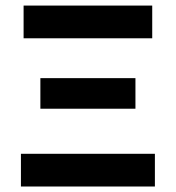

<svg xmlns="http://www.w3.org/2000/svg" viewBox="-20 -679 640 699"><path d="M65.9 -539.6V-658.7H534.2V-539.6ZM56.2 0V-119.1H543.9V0ZM473.1 -394.5V-283.2H127V-394.5Z"/></svg>

Font: Liberation Mono
Style: Bold
Weight: 700
Monospace: yes
Designer: Steve Matteson
Foundry: Ascender Corporation
Version: Version 2.1.5